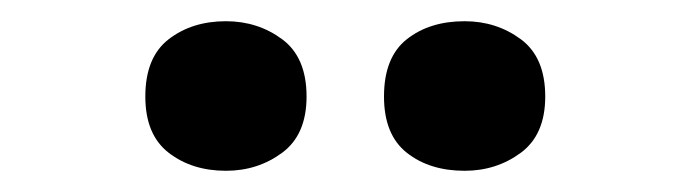

<svg xmlns="http://www.w3.org/2000/svg" viewBox="-20 -779 637 181"><path d="M117 -688Q117 -725 139 -742Q161 -759 193 -759Q223 -759 246 -742Q269 -725 269 -688Q269 -652 246 -635Q223 -618 193 -618Q161 -618 139 -635Q117 -652 117 -688ZM342 -688Q342 -725 363.5 -742Q385 -759 418 -759Q448 -759 471 -742Q494 -725 494 -688Q494 -652 471 -635Q448 -618 418 -618Q385 -618 363.5 -635Q342 -652 342 -688Z"/></svg>

Font: Noto Sans Meetei Mayek ExtraBold
Style: Regular
Weight: 800
Designer: Monotype Design Team and Neelakash Kshetrimayum
Foundry: Monotype Imaging Inc.
Version: Version 2.002; ttfautohint (v1.8.4.7-5d5b)